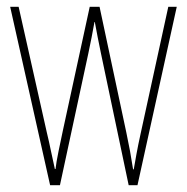

<svg xmlns="http://www.w3.org/2000/svg" viewBox="-20 -547 552 567"><path d="M278 -390Q273 -414 268.5 -437Q264 -460 260 -482H259Q255 -460 250.5 -436.5Q246 -413 241 -390L157 0H128L10 -527H35L118 -157Q125 -128 130.5 -101Q136 -74 142 -48H144Q146 -67 153 -101Q160 -135 166 -163L245 -527H274L353 -156Q365 -100 373 -47H375Q380 -76 383 -92Q386 -108 388.5 -120.5Q391 -133 395 -151L477 -527H502L386 0H360Z"/></svg>

Font: Noto Sans Lao ExtraCondensed Thin
Style: Regular
Weight: 100
Width: 2
Designer: Monotype Design Team
Foundry: Monotype Imaging Inc.
Version: Version 2.003; ttfautohint (v1.8.4.7-5d5b)